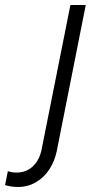

<svg xmlns="http://www.w3.org/2000/svg" viewBox="-137 -535 386 769"><path d="M-116.7 206.5 -105.5 150.4Q-89.4 156.2 -70.8 156.2Q-31.7 156.2 -5.1 130.9Q21.5 105.5 29.8 63L145 -515.1H206.5L90.3 70.3Q82 110.4 60.8 143.1Q39.6 175.8 7.1 194.8Q-25.4 213.9 -65.9 213.9Q-90.3 213.9 -116.7 206.5Z"/></svg>

Font: Reddit Sans Fudge Light Italic
Style: Regular
Weight: 300
Italic angle: -11.25°
Designer: Stephen Hutchings
Version: Version 1.013